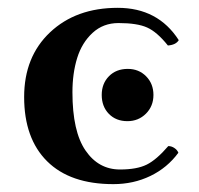

<svg xmlns="http://www.w3.org/2000/svg" viewBox="-20 -463 510 493"><path d="M241.2 -219.2Q241.2 -248.5 259.8 -267.3Q278.3 -286.1 308.1 -286.1Q336.4 -286.1 355.2 -267.1Q374 -248 374 -219.2Q374 -190.4 354.7 -171.1Q335.4 -151.9 307.1 -151.9Q277.8 -151.9 259.5 -170.7Q241.2 -189.5 241.2 -219.2ZM42 -213.9Q42 -317.4 108.6 -380.1Q175.3 -442.9 282.2 -442.9Q385.7 -442.9 439 -359.9Q431.6 -347.7 411.1 -346.2Q383.3 -380.9 357.9 -392.3Q332.5 -403.8 284.2 -403.8Q245.1 -403.8 217.8 -378.7Q190.4 -353.5 178.2 -314.2Q166 -274.9 166 -226.1Q166 -125.5 199.5 -76.7Q232.9 -27.8 288.1 -27.8Q331.5 -27.8 356.7 -40.3Q381.8 -52.7 412.1 -87.9Q420.4 -87.9 427.7 -83Q435.1 -78.1 438 -70.8Q409.7 -32.2 366.2 -11.2Q322.8 9.8 271 9.8Q160.2 9.8 101.1 -48.8Q42 -107.4 42 -213.9Z"/></svg>

Font: Common Serif SemiBold
Style: Regular
Weight: 600
Designer: Philipp H. Poll, Khaled Hosny
Foundry: Stefan Peev, Context Ltd.
Version: Version 1.026